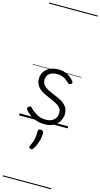

<svg xmlns="http://www.w3.org/2000/svg" viewBox="-238 -1167 954 1825"><g transform="rotate(15 239.5 -255.0)"><path d="M256 19Q208 19 169.5 4.5Q131 -10 104.5 -30.5Q78 -51 64 -69Q57 -77 57.5 -85.5Q58 -94 67 -102Q77 -109 84 -110Q91 -111 98 -102Q126 -72 165.5 -49Q205 -26 256 -26Q289 -26 313.5 -38Q338 -50 351 -71.5Q364 -93 364 -121Q364 -153 344.5 -174Q325 -195 294.5 -209.5Q264 -224 229 -238.5Q194 -253 163 -271Q132 -289 112.5 -317Q93 -345 93 -388Q93 -426 113 -455.5Q133 -485 169 -502Q205 -519 254 -519Q290 -519 319.5 -508Q349 -497 370.5 -479.5Q392 -462 405 -445Q412 -436 411 -429.5Q410 -423 400 -416Q393 -410 385.5 -410.5Q378 -411 370 -418Q343 -445 315.5 -459Q288 -473 252 -473Q203 -473 175 -451.5Q147 -430 147 -389Q147 -357 166.5 -336Q186 -315 217 -300Q248 -285 283 -271Q318 -257 349 -239Q380 -221 399.5 -194Q419 -167 419 -126Q419 -90 401 -57Q383 -24 347 -2.5Q311 19 256 19ZM185 278Q174 274 172.5 267.5Q171 261 178 248Q190 223 197 203Q204 183 207 160Q210 137 210 102Q210 91 216 84.5Q222 78 235 78Q250 78 257.5 86Q265 94 265 106Q265 133 259 161Q253 189 242.5 215.5Q232 242 217 266Q210 276 203 279.5Q196 283 185 278ZM0 590H479V600H0ZM0 -20H479V0H0ZM0 -505H479V-500H0ZM0 -1110H479V-1100H0Z"/></g></svg>

Font: Playwrite FR Moderne Guides
Style: Regular
Weight: 400
Designer: Veronika Burian, José Scaglione
Foundry: TypeTogether
Version: Version 1.003